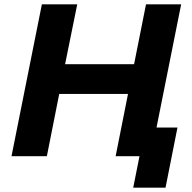

<svg xmlns="http://www.w3.org/2000/svg" viewBox="-20 -720 887 885"><path d="M653 -700H815L675 0H513L570 -287H253L196 0H33L173 -700H336L280 -424H598ZM594 145 623 0H513L541 -132H798L743 145Z"/></svg>

Font: Montserrat
Style: Bold Italic
Weight: 700
Italic angle: -11.3°
Designer: Julieta Ulanovsky
Foundry: Julieta Ulanovsky
Version: Version 9.000; ttfautohint (v1.8.4.7-5d5b)